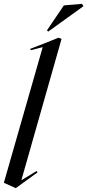

<svg xmlns="http://www.w3.org/2000/svg" viewBox="-24 -962 454 998"><path d="M58 16 171 -66 166 -73 87 -25 296 -760 280 -766 223 -743 133 -708 136 -701 198 -717 -4 -12ZM227 -798 410 -930 402 -942 308 -934 220 -804Z"/></svg>

Font: Mazius Display Extra italic
Style: Regular
Weight: 400
Italic angle: -17°
Designer: Alberto Casagrande & Collletttivo
Foundry: Collletttivo
Version: Version 2.000;Glyphs 3.2 (3217)